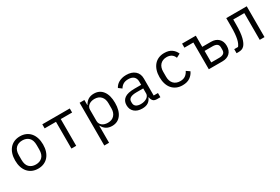

<svg xmlns="http://www.w3.org/2000/svg" viewBox="72 -1557 4056 2785"><g transform="rotate(-30 2100.0 -164.0)"><path d="M66 -258Q66 -319 82 -369Q98 -419 128.5 -454.5Q159 -490 202.5 -509Q246 -528 300 -528Q354 -528 397.5 -509Q441 -490 471.5 -454.5Q502 -419 518 -369Q534 -319 534 -258Q534 -196 518 -146.5Q502 -97 471.5 -61.5Q441 -26 397.5 -7Q354 12 300 12Q246 12 202.5 -7Q159 -26 128.5 -61.5Q98 -97 82 -146.5Q66 -196 66 -258ZM449 -221V-295Q449 -379 408 -419Q367 -459 300 -459Q233 -459 192 -419Q151 -379 151 -295V-221Q151 -137 192 -97Q233 -57 300 -57Q367 -57 408 -97Q449 -137 449 -221Z M860 -448H670V-516H1130V-448H940V0H860Z M1295 -516H1375V-432H1379Q1429 -528 1538 -528Q1633 -528 1686.5 -457Q1740 -386 1740 -258Q1740 -130 1686.5 -59Q1633 12 1538 12Q1429 12 1379 -84H1375V200H1295ZM1654 -214V-302Q1654 -372 1615.5 -414.5Q1577 -457 1507 -457Q1480 -457 1456 -450Q1432 -443 1414 -429.5Q1396 -416 1385.5 -396.5Q1375 -377 1375 -351V-165Q1375 -139 1385.5 -119.5Q1396 -100 1414 -86.5Q1432 -73 1456 -66Q1480 -59 1507 -59Q1577 -59 1615.5 -101.5Q1654 -144 1654 -214Z M2295 0Q2248 0 2228 -24Q2208 -48 2203 -84H2198Q2181 -39 2143.5 -13.5Q2106 12 2043 12Q1962 12 1914 -30Q1866 -72 1866 -145Q1866 -217 1918.5 -256Q1971 -295 2088 -295H2198V-346Q2198 -403 2166 -431.5Q2134 -460 2075 -460Q2023 -460 1990 -439.5Q1957 -419 1937 -384L1883 -424Q1893 -444 1910 -463Q1927 -482 1952 -496.5Q1977 -511 2009 -519.5Q2041 -528 2080 -528Q2171 -528 2224.5 -482Q2278 -436 2278 -354V-70H2350V0ZM2198 -150V-235H2088Q2016 -235 1983 -215Q1950 -195 1950 -157V-136Q1950 -96 1978.5 -75.5Q2007 -55 2057 -55Q2088 -55 2113.5 -62.5Q2139 -70 2158 -82.5Q2177 -95 2187.5 -112.5Q2198 -130 2198 -150Z M2484 -258Q2484 -319 2500 -369Q2516 -419 2546 -454.5Q2576 -490 2619 -509Q2662 -528 2717 -528Q2792 -528 2839 -495Q2886 -462 2908 -409L2844 -375Q2830 -415 2797.5 -437Q2765 -459 2717 -459Q2682 -459 2654.5 -447.5Q2627 -436 2608 -415Q2589 -394 2579.5 -365Q2570 -336 2570 -302V-214Q2570 -180 2579.5 -151Q2589 -122 2608 -101Q2627 -80 2655 -68.5Q2683 -57 2719 -57Q2771 -57 2805 -81Q2839 -105 2859 -147L2916 -108Q2893 -56 2844.5 -22Q2796 12 2718 12Q2662 12 2618.5 -7.5Q2575 -27 2545 -62Q2515 -97 2499.5 -147Q2484 -197 2484 -258Z M3161 -448H3011V-516H3241V-329H3387Q3465 -329 3511 -285Q3557 -241 3557 -164Q3557 -86 3512 -43Q3467 0 3388 0H3161ZM3376 -68Q3421 -68 3446.5 -86Q3472 -104 3472 -144V-186Q3472 -226 3446.5 -243.5Q3421 -261 3376 -261H3241V-68Z M3626 -68H3690Q3705 -87 3716.5 -113Q3728 -139 3735.5 -175Q3743 -211 3747 -258.5Q3751 -306 3751 -369V-516H4094V0H4014V-448H3829V-367Q3829 -227 3808.5 -147.5Q3788 -68 3754 -34Q3735 -15 3712 -7.5Q3689 0 3657 0H3626Z"/></g></svg>

Font: IBM Plaex Mono
Style: Regular
Weight: 400
Designer: Mike Abbink, Paul van der Laan, Pieter van Rosmalen
Foundry: Bold Monday
Version: Version 2.003